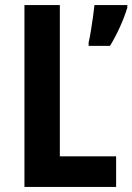

<svg xmlns="http://www.w3.org/2000/svg" viewBox="-20 -734 520 754"><path d="M76 0V-714H215V-120H436V0ZM480 -704Q469 -668 451 -628Q433 -588 412 -554H328V-567Q332 -583 336.5 -610.5Q341 -638 345 -666.5Q349 -695 351 -714H480Z"/></svg>

Font: Noto Sans Malayalam Condensed
Style: Bold
Weight: 700
Width: 3
Designer: Jelle Bosma - Monotype Design Team
Foundry: Monotype Imaging Inc.
Version: Version 2.104; ttfautohint (v1.8.4.7-5d5b)